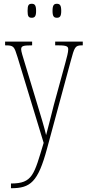

<svg xmlns="http://www.w3.org/2000/svg" viewBox="-20 -756 458 1016"><path d="M281 -662C297 -662 304 -670 304 -698C304 -728 297 -736 281 -736C265 -736 258 -728 258 -698C258 -670 265 -662 281 -662ZM148 -662C164 -662 171 -670 171 -698C171 -728 164 -736 148 -736C131 -736 126 -728 126 -698C126 -670 131 -662 148 -662ZM38 215V240H39C141 240 181 208 229 30L354 -432C374 -506 377 -516 413 -516H418V-536H272V-516H290C338 -516 341 -508 341 -494C341 -479 334 -454 326 -424L265 -201C249 -134 233 -78 224 -41C216 -77 196 -143 171 -225L111 -423C100 -459 92 -484 92 -495C92 -512 101 -516 147 -516H150V-536H7V-516H8C53 -516 55 -511 73 -453L211 0C160 169 153 215 38 215Z"/></svg>

Font: Noto Serif Lao ExtraCondensed Thin
Style: Regular
Weight: 100
Width: 2
Designer: Monotype Design Team
Foundry: Monotype Imaging Inc.
Version: Version 2.003